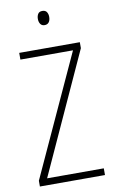

<svg xmlns="http://www.w3.org/2000/svg" viewBox="-99 -962 603 1014"><g transform="rotate(-10 202.5 -455.5)"><path d="M379 0H30V-31L327 -678H45V-714H370V-682L75 -36H379ZM203 -911Q220 -911 227 -900Q234 -889 234 -874Q234 -856 226 -845.5Q218 -835 203 -835Q188 -835 180.5 -846Q173 -857 173 -873Q173 -889 180 -900Q187 -911 203 -911Z"/></g></svg>

Font: Noto Sans Thai Cond ExtLt
Style: Regular
Weight: 200
Width: 3
Designer: Monotype Design Team
Foundry: Monotype Imaging Inc.
Version: Version 2.002; ttfautohint (v1.8.4.7-5d5b)